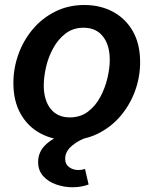

<svg xmlns="http://www.w3.org/2000/svg" viewBox="-20 -560 627 784"><path d="M260.7 12.2Q196.8 12.2 145.5 -15.1Q94.2 -42.5 64.5 -94.7Q34.7 -147 34.7 -221.2Q34.7 -281.2 55.2 -338.4Q75.7 -395.5 114 -440.9Q152.3 -486.3 205.8 -512.9Q259.3 -539.6 324.7 -539.6Q389.6 -539.6 441.2 -512Q492.7 -484.4 522.5 -432.4Q552.2 -380.4 552.2 -306.2Q552.2 -245.6 531.5 -188.7Q510.7 -131.8 472.2 -86.4Q433.6 -41 379.9 -14.4Q326.2 12.2 260.7 12.2ZM265.1 -80.6Q308.1 -80.6 339.1 -104Q370.1 -127.4 389.6 -164.1Q409.2 -200.7 418.7 -241.2Q428.2 -281.7 428.2 -315.9Q428.2 -376 400.1 -411.4Q372.1 -446.8 321.3 -446.8Q278.8 -446.8 248 -423.3Q217.3 -399.9 197.3 -363.3Q177.2 -326.7 168 -286.1Q158.7 -245.6 158.7 -211.4Q158.7 -151.4 186.5 -116Q214.4 -80.6 265.1 -80.6ZM275.9 204.6Q242.7 204.6 210.2 193.6Q177.7 182.6 156.7 159.4Q135.7 136.2 135.7 101.6Q135.7 56.6 171.9 25.9Q208 -4.9 266.1 -21L290 -16.1L289.1 0H339.8Q303.2 10.7 274.7 34.4Q246.1 58.1 246.1 88.4Q246.1 110.4 262 122.3Q277.8 134.3 301.3 134.3Q314 134.3 327.1 129.9L341.8 193.4Q312 204.6 275.9 204.6Z"/></svg>

Font: Schibsted Grotesk SemiBold
Style: Italic
Weight: 600
Italic angle: -12°
Designer: Bakken & Baeck AS, Henrik Kongsvoll
Foundry: Schibsted ASA
Version: Version 1.100;gftools[0.9.25]